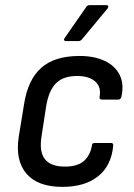

<svg xmlns="http://www.w3.org/2000/svg" viewBox="-20 -717 522 748"><path d="M223 11Q127 11 83 -40.5Q39 -92 53 -184L74 -313Q89 -407 141 -453Q193 -499 290 -499Q347 -499 387.5 -480Q428 -461 446 -425.5Q464 -390 453 -340Q450 -329 441 -329H377Q366 -329 368 -340Q375 -379 350.5 -400Q326 -421 281 -421Q226 -421 198 -392.5Q170 -364 160 -304L142 -187Q132 -126 155 -97Q178 -68 232 -68Q282 -68 306.5 -89.5Q331 -111 338 -149Q338 -160 348 -160H413Q422 -160 421 -149Q414 -72 362.5 -30.5Q311 11 223 11ZM236 -557Q232 -557 230 -560.5Q228 -564 232 -569L314 -687Q319 -697 330 -697H394Q400 -697 401.5 -693.5Q403 -690 399 -684L302 -567Q295 -557 286 -557Z"/></svg>

Font: Sofia Sans Semi Condensed Medium
Style: Italic
Weight: 500
Italic angle: -9°
Version: Version 4.100